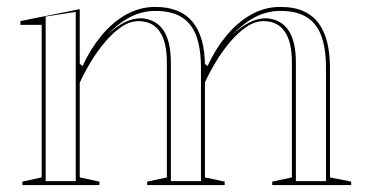

<svg xmlns="http://www.w3.org/2000/svg" viewBox="-20 -535 1062 555"><path d="M44.8 0V-10L100.5 -22.2V-463.1H39.1V-474.1L210.5 -508.5V-350.9L218.5 -344Q241.1 -393.1 273 -431.8Q305 -470.6 344.5 -492.8Q384.1 -515 429 -515Q465.2 -515 492.2 -504Q519.3 -493 536.9 -471.4Q554.6 -449.9 563.5 -418Q572.4 -386 572.4 -344.1V-22.2L629.4 -10V0H405.5V-10L462.4 -22.2V-354.1Q462.4 -413.9 441.6 -443.9Q420.7 -473.9 380.4 -473.9Q355.6 -473.9 331.1 -457.3Q306.6 -440.7 284 -414.1Q261.4 -387.4 242.6 -356.3Q223.8 -325.1 210.5 -295.7V-22.2L267.4 -10V0ZM766.9 0V-10L823.8 -22.2V-354.1Q823.8 -413.9 803 -443.9Q782.1 -473.9 741.8 -473.9Q717 -473.9 692.5 -457.3Q668 -440.7 645.4 -414.1Q622.8 -387.4 604 -356.3Q585.2 -325.1 571.9 -295.7V-350.9L579.9 -344Q602.5 -393.1 634.4 -431.8Q666.4 -470.6 705.9 -492.8Q745.5 -515 790.4 -515Q829.7 -515 857.1 -502.7Q884.6 -490.4 901.4 -467.3Q918.1 -444.2 926 -411.9Q933.8 -379.5 933.8 -338.9V-22.2L995.1 -10V0ZM112 -11.5H198.9V-500.5L112 -487.2ZM473.9 -11.5H560.9V-338.9Q560.9 -394.4 547.5 -430.9Q534.1 -467.4 505.1 -485.4Q476.1 -503.5 429 -503.5Q391.3 -503.5 357.1 -486.1Q322.9 -468.8 288.1 -432.1Q315.9 -458.8 341 -470.9Q366.1 -483 390.8 -482.1Q432.4 -478.2 453.2 -446.2Q473.9 -414.2 473.9 -354.1ZM835.3 -11.5H922.3V-338.9Q922.3 -394.4 908.9 -430.9Q895.5 -467.4 866.5 -485.4Q837.5 -503.5 790.4 -503.5Q752.7 -503.5 718.5 -486.1Q684.3 -468.8 649.5 -432.1Q677.3 -458.8 702.4 -470.9Q727.5 -483 752.2 -482.1Q793.8 -478.2 814.6 -446.2Q835.3 -414.2 835.3 -354.1Z"/></svg>

Font: Kalnia Glaze Thin
Style: Regular
Weight: 100
Version: Version 1.110